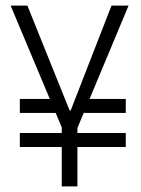

<svg xmlns="http://www.w3.org/2000/svg" viewBox="-20 -673 504 687"><path d="M51 -147V-197H430V-147ZM51 -269V-319H202V-269ZM281 -269V-319H430V-269ZM201 -6V-217L18 -653H78L229 -278H233L379 -653H440L257 -215V-6Z"/></svg>

Font: Bricolage Grotesque SemiCondensed ExtraLight
Style: Regular
Weight: 250
Width: 4
Designer: Mathieu Triay
Foundry: Atelier Triay
Version: Version 1.000;gftools[0.9.30]